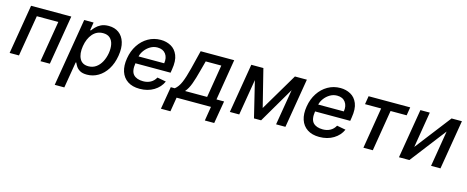

<svg xmlns="http://www.w3.org/2000/svg" viewBox="-39 -1199 4983 2050"><g transform="rotate(15 2452.5 -174.5)"><path d="M26.3 0 117.2 -545.5H561.8L470.9 0H367.2L442.8 -453.8H205.3L129.6 0Z M579.5 204.5 704.5 -545.5H808.2L793.7 -457H802.6Q814.6 -474.1 835.8 -496.4Q856.9 -518.8 890.8 -535.7Q924.7 -552.6 975.1 -552.6Q1041.2 -552.6 1087.2 -519.2Q1133.2 -485.8 1152.5 -422.9Q1171.9 -360.1 1157.3 -271.7Q1142.8 -183.6 1102.8 -120.2Q1062.9 -56.8 1005.7 -23.1Q948.5 10.7 882.5 10.7Q832.7 10.7 804.3 -6Q775.9 -22.7 761.7 -45.1Q747.5 -67.5 740.4 -84.9H734L685.7 204.5ZM763.1 -272.7Q749.3 -186.8 777.3 -133.3Q805.4 -79.9 873.9 -79.9Q921.5 -79.9 957.7 -105.3Q994 -130.7 1017.4 -174.4Q1040.8 -218 1050.1 -272.7Q1058.6 -327.1 1049.7 -369.9Q1040.8 -412.6 1013 -437.5Q985.1 -462.4 937.1 -462.4Q867.5 -462.4 822.3 -410.3Q777 -358.3 763.1 -272.7Z M1464.5 11Q1384.2 11 1331.7 -23.8Q1279.1 -58.6 1258.3 -121.6Q1237.6 -184.7 1251.8 -269.2Q1265.6 -353 1307.5 -416.9Q1349.4 -480.8 1412.1 -516.7Q1474.8 -552.6 1550.8 -552.6Q1612.9 -552.6 1663.5 -525Q1714.1 -497.5 1738.8 -437.3Q1763.5 -377.1 1746.8 -278.4L1740.8 -240.8H1352.3Q1338.4 -152 1373.2 -114.3Q1408 -76.7 1480.1 -76.7Q1526.6 -76.7 1562.3 -96.2Q1598 -115.8 1619 -154.5L1716.3 -136.4Q1687.1 -70 1620.6 -29.5Q1554 11 1464.5 11ZM1365.8 -320.3H1648.8Q1659.4 -382.8 1629.3 -423.8Q1599.1 -464.8 1536.9 -464.8Q1495.4 -464.8 1459.3 -443.5Q1423.3 -422.2 1398.4 -389Q1373.6 -355.8 1365.8 -320.3Z M1740.8 157.3 1783 -92H1827.1Q1865.8 -122.5 1890.6 -180.8Q1915.5 -239 1941.4 -342L1991.8 -545.5H2362.6L2288 -92H2372.2L2329.9 157.3H2226.2L2251.8 0H1871.8L1845.9 157.3ZM1940.7 -92H2184.7L2244.3 -454.5H2072.1L2041.9 -342Q2019.9 -256 1997 -193Q1974.1 -130 1940.7 -92Z M2788.4 -131.4 3033.7 -545.5H3165.8L3074.9 0H2971.6L3037.6 -395.2L2806.1 0H2727.3L2630.7 -397.4L2564.3 0H2460.6L2551.5 -545.5H2685Z M3450.3 11Q3370 11 3317.5 -23.8Q3264.9 -58.6 3244.1 -121.6Q3223.4 -184.7 3237.6 -269.2Q3251.4 -353 3293.3 -416.9Q3335.2 -480.8 3397.9 -516.7Q3460.6 -552.6 3536.6 -552.6Q3598.7 -552.6 3649.3 -525Q3699.9 -497.5 3724.6 -437.3Q3749.3 -377.1 3732.6 -278.4L3726.6 -240.8H3338.1Q3324.2 -152 3359 -114.3Q3393.8 -76.7 3465.9 -76.7Q3512.4 -76.7 3548.1 -96.2Q3583.8 -115.8 3604.8 -154.5L3702.1 -136.4Q3672.9 -70 3606.4 -29.5Q3539.8 11 3450.3 11ZM3351.6 -320.3H3634.6Q3645.2 -382.8 3615.1 -423.8Q3584.9 -464.8 3522.7 -464.8Q3481.2 -464.8 3445.1 -443.5Q3409.1 -422.2 3384.2 -389Q3359.4 -355.8 3351.6 -320.3Z M3833.1 -453.8 3848 -545.5H4308.2L4293.3 -453.8H4115.4L4040.8 0H3936.8L4011.4 -453.8Z M4459.2 -148.8 4765.3 -545.5H4879.6L4788.7 0H4684.7L4750.4 -397L4445 0H4329.9L4420.8 -545.5H4524.5Z"/></g></svg>

Font: Inter UI Medium
Style: Italic
Weight: 500
Italic angle: 9.39999°
Designer: Rasmus Andersson
Foundry: rsms
Version: 3.2;8d6f07862